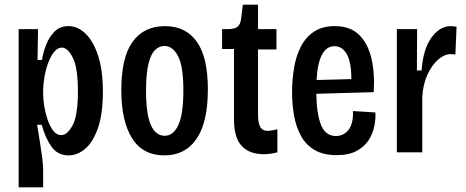

<svg xmlns="http://www.w3.org/2000/svg" viewBox="-20 -653 1996 823"><path d="M60 150V-528H143L141 -396H160Q165 -428 178 -461.5Q191 -495 214 -518Q237 -541 274 -541Q313 -541 346.5 -509Q380 -477 400.5 -414.5Q421 -352 421 -260Q421 -165 400 -104.5Q379 -44 345.5 -15.5Q312 13 274 13Q227 13 200.5 -24.5Q174 -62 159 -118H139Q145 -82 151 -45Q157 -8 161 23.5Q165 55 165 75V150ZM243 -74Q269 -74 291.5 -116.5Q314 -159 314 -261Q314 -363 292 -406Q270 -449 245 -449Q227 -449 212 -430.5Q197 -412 186.5 -383.5Q176 -355 170.5 -322.5Q165 -290 165 -262V-248Q165 -228 169.5 -199Q174 -170 183.5 -141.5Q193 -113 207.5 -93.5Q222 -74 243 -74Z M685 13Q592 13 546 -60.5Q500 -134 500 -267Q500 -407 548.5 -474Q597 -541 687 -541Q776 -541 823.5 -474.5Q871 -408 871 -270Q871 -129 822.5 -58Q774 13 685 13ZM686 -71Q723 -71 744.5 -117Q766 -163 766 -265Q766 -370 743 -413Q720 -456 685 -456Q663 -456 645 -439Q627 -422 616.5 -380Q606 -338 606 -265Q606 -164 626.5 -117.5Q647 -71 686 -71Z M1111 8Q1049 8 1016 -27.5Q983 -63 983 -140V-443H932V-528H954Q984 -528 997 -537.5Q1010 -547 1013 -570L1021 -633H1086V-528H1165V-441H1086V-161Q1086 -128 1095 -110Q1104 -92 1129 -92Q1140 -92 1169 -99V0Q1137 8 1111 8Z M1423 12Q1366 12 1328.5 -10Q1291 -32 1270 -70.5Q1249 -109 1240.5 -157.5Q1232 -206 1232 -258Q1232 -311 1240.5 -362Q1249 -413 1269.5 -453Q1290 -493 1325.5 -517Q1361 -541 1415 -541Q1481 -541 1519 -504Q1557 -467 1572 -403Q1587 -339 1582 -258L1336 -251Q1337 -165 1356 -117.5Q1375 -70 1420 -70Q1453 -70 1474 -96.5Q1495 -123 1493 -177L1589 -171Q1591 -144 1584.5 -112Q1578 -80 1560 -52Q1542 -24 1508.5 -6Q1475 12 1423 12ZM1414 -455Q1345 -455 1337 -310L1486 -314Q1486 -387 1466.5 -421Q1447 -455 1414 -455Z M1681 0V-528H1768L1767 -351H1787Q1794 -443 1829.5 -492Q1865 -541 1913 -541Q1919 -541 1925 -540Q1931 -539 1937 -538L1932 -419Q1923 -421 1912 -421Q1885 -421 1858 -397.5Q1831 -374 1812 -332.5Q1793 -291 1790 -237V0Z"/></svg>

Font: Bricolage Grotesque 10pt Condensed Medium
Style: Regular
Weight: 500
Width: 3
Designer: Mathieu Triay
Foundry: Atelier Triay
Version: Version 1.000; ttfautohint (v1.8.4.7-5d5b);gftools[0.9.32]